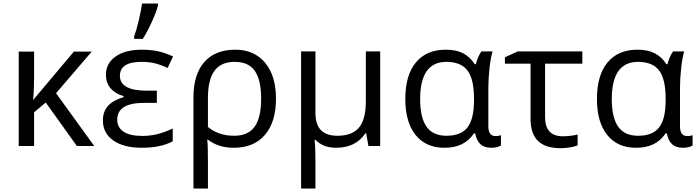

<svg xmlns="http://www.w3.org/2000/svg" viewBox="-20 -826 3951 1086"><path d="M397.9 -534.2H499L296.9 -298.8L513.2 0H415L238.8 -246.1L172.9 -190.9V0H85.9V-534.2H172.9V-396Q172.9 -314.9 167 -259.8Z M867.2 -313V-244.1H794.9Q643.1 -244.1 643.1 -148.9Q643.1 -105 679 -81.1Q714.8 -57.1 786.1 -57.1Q827.1 -57.1 867.7 -66.7Q908.2 -76.2 957 -99.1V-26.9Q890.1 9.8 782.2 9.8Q679.7 9.8 620.8 -31.5Q562 -72.8 562 -145Q562 -192.9 588.9 -224.9Q615.7 -256.8 679.2 -276.9V-282.2Q631.3 -295.9 605.2 -326.9Q579.1 -357.9 579.1 -402.8Q579.1 -467.8 633.8 -506.3Q688.5 -544.9 782.2 -544.9Q829.6 -544.9 869.9 -536.9Q910.2 -528.8 959 -506.8L928.2 -441.9Q882.3 -462.4 850.6 -469.2Q818.8 -476.1 780.3 -476.1Q658.2 -476.1 658.2 -397Q658.2 -313 813 -313ZM738.8 -620.1Q752 -655.3 764.9 -710.7Q777.8 -766.1 783.7 -806.2H873.5V-794.9Q864.7 -758.8 838.1 -700.9Q811.5 -643.1 787.6 -606H738.8Z M1541 -268.1Q1541 -135.7 1478.5 -63Q1416 9.8 1302.2 9.8Q1214.8 9.8 1156.2 -36.1H1152.3Q1156.2 -6.3 1156.2 97.2V240.2H1074.2V-274.9Q1074.2 -404.8 1135.5 -474.9Q1196.8 -544.9 1311 -544.9Q1418 -544.9 1479.5 -470.9Q1541 -397 1541 -268.1ZM1307.1 -476.1Q1230 -476.1 1193.1 -425.5Q1156.2 -375 1156.2 -272.9V-107.9Q1215.8 -58.1 1305.2 -58.1Q1382.8 -58.1 1419.9 -108.9Q1457 -159.7 1457 -268.1Q1457 -372.6 1421.9 -424.3Q1386.7 -476.1 1307.1 -476.1Z M1764.2 -186Q1764.2 -58.1 1888.2 -58.1Q1971.7 -58.1 2010.5 -104.2Q2049.3 -150.4 2049.3 -253.9V-535.2H2130.4V0H2064L2051.3 -71.8H2046.4Q1992.2 9.8 1880.4 9.8Q1807.1 9.8 1764.2 -35.2H1759.3Q1764.2 5.9 1764.2 84V240.2H1683.1V-535.2H1764.2Z M2505.4 -58.1Q2587.9 -58.1 2624.5 -105.7Q2661.1 -153.3 2661.1 -259.8V-267.1Q2661.1 -378.9 2624 -427.5Q2586.9 -476.1 2504.4 -476.1Q2356.4 -476.1 2356.4 -265.1Q2356.4 -161.6 2392.3 -109.9Q2428.2 -58.1 2505.4 -58.1ZM2493.2 9.8Q2388.7 9.8 2330.6 -62.7Q2272.5 -135.3 2272.5 -266.1Q2272.5 -399.9 2332 -472.4Q2391.6 -544.9 2501.5 -544.9Q2560.5 -544.9 2599.9 -524.4Q2639.2 -503.9 2665.5 -462.9H2671.4Q2683.1 -507.8 2703.1 -535.2H2766.1Q2755.9 -502.9 2749 -442.9Q2742.2 -382.8 2742.2 -326.2V-111.8Q2742.2 -56.2 2783.2 -56.2Q2797.4 -56.2 2813.5 -61V-2.9Q2791 9.8 2759.3 9.8Q2719.7 9.8 2698 -10Q2676.3 -29.8 2667.5 -71.8H2661.1Q2632.3 -29.8 2591.6 -10Q2550.8 9.8 2493.2 9.8Z M3273.9 -535.2V-465.8H3063V-164.1Q3063 -55.2 3163.1 -55.2Q3186 -55.2 3210 -58.3Q3233.9 -61.5 3247.1 -64.9V-3.9Q3230 3.4 3202.9 7.8Q3175.8 12.2 3152.3 12.2Q3064 12.2 3022.5 -29.3Q2981 -70.8 2981 -153.8V-465.8H2835.9V-502L2908.2 -535.2Z M3589.4 -58.1Q3671.9 -58.1 3708.5 -105.7Q3745.1 -153.3 3745.1 -259.8V-267.1Q3745.1 -378.9 3708 -427.5Q3670.9 -476.1 3588.4 -476.1Q3440.4 -476.1 3440.4 -265.1Q3440.4 -161.6 3476.3 -109.9Q3512.2 -58.1 3589.4 -58.1ZM3577.1 9.8Q3472.7 9.8 3414.6 -62.7Q3356.4 -135.3 3356.4 -266.1Q3356.4 -399.9 3416 -472.4Q3475.6 -544.9 3585.4 -544.9Q3644.5 -544.9 3683.8 -524.4Q3723.1 -503.9 3749.5 -462.9H3755.4Q3767.1 -507.8 3787.1 -535.2H3850.1Q3839.8 -502.9 3833 -442.9Q3826.2 -382.8 3826.2 -326.2V-111.8Q3826.2 -56.2 3867.2 -56.2Q3881.3 -56.2 3897.5 -61V-2.9Q3875 9.8 3843.3 9.8Q3803.7 9.8 3782 -10Q3760.3 -29.8 3751.5 -71.8H3745.1Q3716.3 -29.8 3675.5 -10Q3634.8 9.8 3577.1 9.8Z"/></svg>

Font: HunimalSansv1.5
Style: Regular
Weight: 400
Foundry: Ascender Corporation
Version: Version 1.10